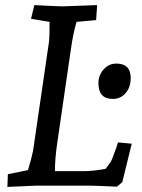

<svg xmlns="http://www.w3.org/2000/svg" viewBox="-20 -730 558 755"><path d="M437 -480Q494 -480 494 -423Q494 -387 474 -364Q454 -341 424.5 -341Q395 -341 381 -356.5Q367 -372 367 -403Q367 -434 387.5 -457Q408 -480 437 -480ZM196 -57H309Q346 -57 395 -66Q418 -95 420 -103Q439 -151 444 -170L498 -165L461 -14L440 4Q349 0 330 0H123L9 5L11 -45L90 -61Q105 -111 110 -137L173 -568Q175 -585 175 -644L102 -656L115 -710Q206 -705 226 -705L362 -710L358 -651L281 -644Q267 -596 259 -538L205 -167Q196 -106 196 -57Z"/></svg>

Font: Andada
Style: Italic
Weight: 400
Italic angle: -8.29999°
Designer: Carolina Giovagnoli
Foundry: Carolina Giovagnoli
Version: Version 1.003